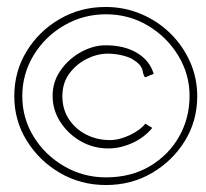

<svg xmlns="http://www.w3.org/2000/svg" viewBox="-20 -551 590 551"><path d="M284 -20Q212 -20 152.5 -54.5Q93 -89 57 -147Q21 -205 21 -275Q21 -346 56.5 -404Q92 -462 151.5 -496.5Q211 -531 283 -531Q337 -531 384.5 -511Q432 -491 468 -456Q504 -421 525 -374.5Q546 -328 546 -275Q546 -204 510.5 -146.5Q475 -89 416 -54.5Q357 -20 284 -20ZM284 -42Q356 -42 410 -74Q464 -106 494 -159Q524 -212 524 -276Q524 -338 491.5 -391.5Q459 -445 404.5 -477.5Q350 -510 284 -510Q219 -510 164 -478Q109 -446 76.5 -392.5Q44 -339 44 -275Q44 -212 76.5 -159Q109 -106 164 -74Q219 -42 284 -42ZM291 -125Q248 -125 212 -145.5Q176 -166 153.5 -200.5Q131 -235 131 -276Q131 -317 154.5 -350Q178 -383 213 -402Q248 -421 283 -421Q337 -421 373.5 -399Q410 -377 421 -339L396 -329Q391 -337 390 -345Q389 -353 383 -362Q377 -371 357 -383Q345 -389 326.5 -393Q308 -397 289 -397Q259 -397 229 -382Q199 -367 179 -340Q159 -313 159 -275Q159 -237 178 -208.5Q197 -180 228 -164.5Q259 -149 295 -149Q323 -149 353 -163.5Q383 -178 397 -196L417 -184Q394 -156 359.5 -140.5Q325 -125 291 -125Z"/></svg>

Font: Inconsolata SemiExpanded ExtraLight
Style: Regular
Weight: 200
Width: 6
Monospace: yes
Designer: Raph Levien, Cyreal, Brenton Simpson
Foundry: Raph Levien, Cyreal, Google
Version: Version 3.001; ttfautohint (v1.8.2.53-6de2)